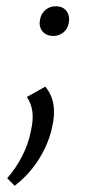

<svg xmlns="http://www.w3.org/2000/svg" viewBox="-20 -399 311 614"><path d="M27 195 3 171Q31 139 51 100Q71 61 79 19Q87 -16 83.5 -42Q80 -68 66 -89L125 -122Q146 -96 151 -64Q156 -32 147 6Q140 41 123 76.5Q106 112 81.5 142Q57 172 27 195ZM150 -284Q135 -284 124.5 -291Q114 -298 109.5 -309.5Q105 -321 108 -336Q111 -355 125 -367Q139 -379 158 -379Q174 -379 184 -372Q194 -365 198.5 -353Q203 -341 200 -327Q197 -307 183 -295.5Q169 -284 150 -284Z"/></svg>

Font: Ysabeau Office
Style: Italic
Weight: 400
Italic angle: -12°
Designer: Christian Thalmann (Catharsis Fonts)
Version: Version 2.001;gftools[0.9.30]; featfreeze: tnum,lnum,ss02